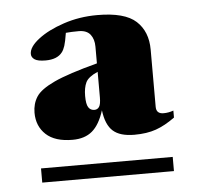

<svg xmlns="http://www.w3.org/2000/svg" viewBox="-40 -772 557 533"><g transform="rotate(-5 238.0 -505.0)"><path d="M437 -428Q409.5 -408 384 -399Q358.5 -390 323.5 -390Q283.5 -390 264 -407.5Q244.5 -425 239.5 -465.5Q227 -426 206.2 -408.5Q185.5 -391 151.5 -391Q102.5 -391 77.5 -414.2Q52.5 -437.5 52.5 -475Q52.5 -500 64.8 -519.2Q77 -538.5 116.2 -556.8Q155.5 -575 237 -596.5V-643Q237 -664 226.8 -677Q216.5 -690 194.5 -690Q174 -690 158.5 -688.5Q154.5 -663.5 151 -652.8Q147.5 -642 142.5 -635.5Q128.5 -617 96 -617Q74.5 -617 65.5 -623Q56.5 -629 56.5 -638.5Q56.5 -658 84 -679.2Q111.5 -700.5 155.5 -715.2Q199.5 -730 249.5 -730Q326 -730 357.5 -701Q389 -672 389 -621.5V-462Q389 -442.5 409.5 -442.5Q423.5 -442.5 437 -447.5ZM196.5 -509Q196.5 -486.5 202.2 -477.5Q208 -468.5 219 -468.5Q227.5 -468.5 232.2 -475.5Q237 -482.5 237 -501.5V-573Q210.5 -561.5 203.5 -546.8Q196.5 -532 196.5 -509ZM57 -280V-319.5H424V-280Z"/></g></svg>

Font: Newsreader Display ExtraBold
Style: Regular
Weight: 800
Designer: Hugues Gentile
Foundry: Production Type
Version: Version 1.001